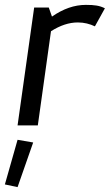

<svg xmlns="http://www.w3.org/2000/svg" viewBox="-38 -514 450 787"><path d="M34 59 -18 242 34 253 98 70ZM314 -494C267 -494 221 -478 175 -446L162 -483H102L34 0H117L171 -386C209 -410 245 -422 281 -422C307 -422 330 -416 351 -406L392 -480C370 -491 350 -494 314 -494Z"/></svg>

Font: Cantarell
Style: Oblique
Weight: 400
Italic angle: -8°
Designer: Dave Crossland
Version: Version 0.024